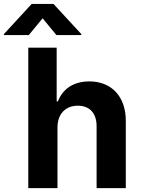

<svg xmlns="http://www.w3.org/2000/svg" viewBox="-86 -974 730 994"><path d="M211.6 -315.3C212 -385.7 255 -426.8 316.8 -426.8C378.2 -426.8 414.4 -387.4 414.1 -320.3V0H565.3V-347.3C565.7 -475.1 490.4 -552.6 376.8 -552.6C294 -552.6 238.6 -513.5 213.8 -449.2H207.4V-727.3H60.4V0H211.6ZM-65.7 -792.6H63.2L134.6 -879.3L206 -792.6H334.9V-797.6L190.7 -953.8H78.1L-65.7 -797.6Z"/></svg>

Font: Magic Ui Pro
Style: Bold
Weight: 700
Designer: Stefan Endress, Andreas Faust
Version: Version 1.000;FEAKit 1.0